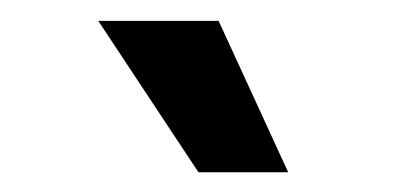

<svg xmlns="http://www.w3.org/2000/svg" viewBox="-20 -784 384 187"><path d="M173.3 -616.2 75.7 -763.7H192.9L260.7 -616.2Z"/></svg>

Font: Inter Cardless
Style: Medium
Weight: 500
Designer: Rasmus Andersson
Foundry: rsms
Version: Version 4.001;git-9221beed3